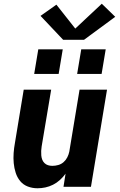

<svg xmlns="http://www.w3.org/2000/svg" viewBox="-20 -1000 640 1028"><path d="M181 8Q153 8 128.5 -1.5Q104 -11 88 -30.5Q72 -50 64 -75Q56 -100 53.5 -126.5Q51 -153 53 -180.5Q55 -208 60 -235L107 -520H254L203 -216Q201 -204 200.5 -192Q200 -180 201 -168Q202 -156 206 -145.5Q210 -135 218 -127Q226 -119 237 -115.5Q248 -112 260 -112Q276 -112 292 -116.5Q308 -121 320.5 -132Q333 -143 340.5 -158Q348 -173 351 -188L406 -520H553L467 0H320L331 -70Q318 -52 301 -36.5Q284 -21 264 -11Q244 -1 223 3.5Q202 8 181 8ZM393 -604 415 -736H546L524 -604ZM163 -604 185 -736H316L294 -604ZM318 -787 197 -915 282 -975 383 -847 525 -980 597 -910 430 -787Z"/></svg>

Font: Iosevka SS04 Hv Ex Obl
Style: Regular
Weight: 900
Width: 7
Italic angle: -9°
Monospace: yes
Designer: Belleve Invis
Foundry: Belleve Invis
Version: Version 19.0.0; ttfautohint (v1.8.4)